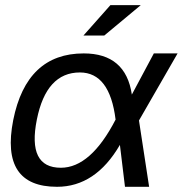

<svg xmlns="http://www.w3.org/2000/svg" viewBox="-20 -718 708 738"><path d="M30.8 -256.3Q82 -512.7 301.8 -512.7Q463.4 -512.7 486.8 -354.5L571.3 -512.7H662.6L514.2 -254.9L553.2 0H460.4L440.9 -161.1Q347.2 0 199.2 0Q-19.5 0 30.8 -256.3ZM213.9 -73.2Q328.6 -73.2 424.3 -258.3Q401.9 -439.5 287.1 -439.5Q157.7 -439.5 121.6 -258.3Q84.5 -73.2 213.9 -73.2ZM404.3 -698.2H521L380.9 -581.5H300.8Z"/></svg>

Font: Sansation
Style: Italic
Weight: 400
Designer: Bernd Montag
Version: Version 1.301